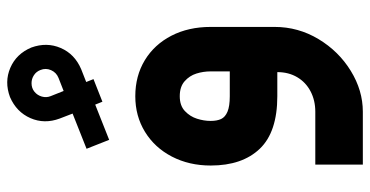

<svg xmlns="http://www.w3.org/2000/svg" viewBox="-278 -546 1072 557"><g transform="rotate(-90 258.5 -268.0)"><path d="M257.4 -137.9Q228.3 -137.9 212.6 -144.5Q196.9 -151.1 191.3 -163Q185.7 -175 185.7 -193.2Q185.7 -213 192.1 -233Q198.4 -253 214.2 -268Q229.9 -283 257.4 -283Q284.9 -283 300.8 -268.9Q316.8 -254.8 323.1 -234.8Q329.4 -214.9 329.4 -193.2V-137.9ZM458.4 -193.2Q458.4 -257.6 432.9 -307.2Q407.4 -356.7 361.8 -384.4Q316.2 -412 257.4 -412Q199.8 -412 154 -383.9Q108.2 -355.8 82.2 -305.8Q56.3 -255.8 56.3 -193.2Q56.3 -101.8 104.9 -50.9Q153.5 0 257.4 0H327.3Q327.3 32.7 312.6 57.6Q297.9 82.6 271.6 96.4Q245.3 110.2 212.4 110.2H58.9V248.1H212.4Q274 248.1 330.8 213.2Q387.7 178.3 423.1 119.5Q458.4 60.6 458.4 -7.7ZM233 -528.3 241.4 -507.4 307 -533.3 298.6 -554.4 336 -569.1Q379.9 -587.9 397.3 -628.4Q414.8 -668.9 398.6 -713.7Q380.3 -757.1 339.7 -774.6Q299.2 -792 254.9 -775.5Q211.5 -756.7 193.8 -716.2Q176.1 -675.7 192.6 -631.3L207 -593.9L104.9 -553.4L130.8 -487.8ZM333.4 -687.2Q339.7 -671.9 333 -656.4Q326.2 -641 310.4 -634.7L272.6 -619.9L257.5 -657.8Q252.7 -669.9 256.3 -683Q260 -696.1 270.3 -704.5Q280.6 -713 295.2 -713Q307.8 -713 318.3 -706.1Q328.8 -699.3 333.4 -687.2Z"/></g></svg>

Font: Arad-FD-VF Thin
Style: Regular
Weight: 100
Designer: Mohammad Darvishi
Version: Version 1.010;September 21, 2024;FontCreator 15.0.0.2992 64-